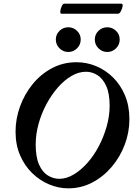

<svg xmlns="http://www.w3.org/2000/svg" viewBox="-20 -1016 727 1049"><path d="M353 13Q300 13 248.5 -8.5Q197 -30 155.5 -70.5Q114 -111 89.5 -168Q65 -225 65 -297Q65 -367 89.5 -434.5Q114 -502 158.5 -556.5Q203 -611 264 -643.5Q325 -676 398 -676Q454 -676 505.5 -654.5Q557 -633 598 -592.5Q639 -552 663 -494.5Q687 -437 687 -365Q687 -293 661.5 -225.5Q636 -158 590 -104Q544 -50 483.5 -18.5Q423 13 353 13ZM304 -39Q343 -39 382.5 -62.5Q422 -86 457.5 -126Q493 -166 520 -217.5Q547 -269 563 -326Q579 -383 579 -438Q579 -506 560 -547Q541 -588 511.5 -606Q482 -624 450 -624Q410 -624 370.5 -601Q331 -578 296 -538Q261 -498 233.5 -446.5Q206 -395 190.5 -338.5Q175 -282 175 -226Q175 -158 193.5 -116.5Q212 -75 242 -57Q272 -39 304 -39ZM353 -732Q325 -732 305 -752Q285 -772 285 -800Q285 -828 305 -847.5Q325 -867 353 -867Q381 -867 401 -847.5Q421 -828 421 -800Q421 -772 401 -752Q381 -732 353 -732ZM566 -732Q538 -732 518 -752Q498 -772 498 -800Q498 -828 518 -847.5Q538 -867 566 -867Q594 -867 614 -847.5Q634 -828 634 -800Q634 -772 614 -752Q594 -732 566 -732ZM316 -941Q308 -941 309.5 -955Q311 -969 317.5 -982.5Q324 -996 331 -996H642Q652 -996 650 -982.5Q648 -969 640.5 -955Q633 -941 625 -941Z"/></svg>

Font: Junicode VF
Style: Italic
Weight: 400
Italic angle: -11°
Designer: Peter S. Baker
Version: Version 2.209